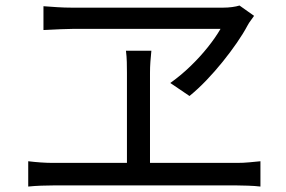

<svg xmlns="http://www.w3.org/2000/svg" viewBox="-20 -712 1040 698"><path d="M903.7 -654.4Q897.5 -645.1 891.5 -637.4Q885.6 -629.8 880.6 -620.6Q864.5 -590.2 841.1 -556.4Q817.7 -522.5 789.6 -487.6Q761.5 -452.7 730.8 -420.6Q700.2 -388.6 668.9 -363L599.1 -410.3Q637.3 -437.5 671.9 -470.9Q706.5 -504.2 734.8 -539.6Q763.2 -575 781.7 -607Q762.4 -607 720.4 -607Q678.4 -607 623.6 -607Q568.7 -607 509.7 -607Q450.6 -607 396.4 -607Q342.2 -607 302.1 -607Q261.9 -607 244.7 -607Q226.6 -607 201.1 -605.8Q175.7 -604.6 156.9 -603.7Q138 -602.8 138 -602.8V-689.4Q161.6 -687.6 188.3 -685.9Q215 -684.2 240 -684.2Q260 -684.2 301.6 -684.2Q343.2 -684.2 397.6 -684.2Q452.1 -684.2 510.9 -684.2Q569.7 -684.2 625.2 -684.2Q680.7 -684.2 724.4 -684.2Q768.2 -684.2 791.3 -684.2Q807.8 -684.2 823.7 -686.3Q839.6 -688.4 850.7 -691.9ZM525.3 -447.6Q525.3 -437.2 525.3 -409.6Q525.3 -382 525.3 -345.1Q525.3 -308.1 525.3 -267.9Q525.3 -227.6 525.3 -190Q525.3 -152.4 525.3 -123.6Q525.3 -94.8 525.3 -81.6H441.5Q441.5 -94.8 441.5 -123.6Q441.5 -152.4 441.5 -189.8Q441.5 -227.2 441.5 -267.5Q441.5 -307.7 441.5 -344.7Q441.5 -381.7 441.5 -409.5Q441.5 -437.2 441.5 -448Q441.5 -466 441 -486.4Q440.5 -506.8 437.9 -527.5H530.3Q528.1 -506.4 526.7 -486.9Q525.3 -467.5 525.3 -447.6ZM82.6 -125.8Q105.5 -123 128.7 -121.4Q151.8 -119.8 173.1 -119.8H841.7Q865.2 -119.8 886.3 -121.9Q907.4 -124 926.8 -125.8V-33.8Q906.6 -36.2 881.8 -37Q857 -37.9 841.7 -37.9H173.1Q152.2 -37.9 129.4 -37Q106.5 -36.2 82.6 -33.8Z"/></svg>

Font: Noto Sans KR Thin
Style: Regular
Weight: 100
Designer: Ryoko NISHIZUKA 西塚涼子 (kana, bopomofo & ideographs); Paul D. Hunt (Latin, Greek & Cyrillic); Sandoll Communications 산돌커뮤니
Foundry: Adobe
Version: Version 2.004-H2;hotconv 1.0.118;makeotfexe 2.5.65603